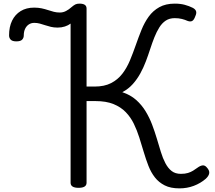

<svg xmlns="http://www.w3.org/2000/svg" viewBox="-20 -1021 1183 1058"><path d="M969 17Q920 17 887.5 0.5Q855 -16 833.5 -43.5Q812 -71 798 -107Q784 -143 772 -183.5Q760 -224 747.5 -263.5Q735 -303 717.5 -339Q700 -375 673 -403Q646 -431 605.5 -447.5Q565 -464 506 -464H457V-14Q457 0 446 7Q435 14 413 14Q391 14 380 7Q369 0 369 -14V-891Q356 -881 337.5 -875Q319 -869 298 -869Q277 -869 260.5 -873Q244 -877 229 -882Q214 -887 199.5 -891Q185 -895 169 -895Q152 -895 139 -886.5Q126 -878 118.5 -862.5Q111 -847 111 -826Q111 -812 102 -802.5Q93 -793 70 -793Q48 -793 39 -802.5Q30 -812 30 -826Q30 -873 46.5 -907Q63 -941 94 -960Q125 -979 168 -979Q191 -979 209.5 -975Q228 -971 244.5 -965.5Q261 -960 276.5 -956Q292 -952 310 -952Q328 -952 344 -960.5Q360 -969 372 -980Q386 -992 395 -996.5Q404 -1001 418 -1001Q437 -1001 447 -994.5Q457 -988 457 -974V-544H501Q555 -544 592 -563Q629 -582 654 -614.5Q679 -647 696 -688Q713 -729 728 -772Q743 -815 759.5 -856Q776 -897 799.5 -929.5Q823 -962 858 -981.5Q893 -1001 943 -1001Q974 -1001 998 -994.5Q1022 -988 1042 -978Q1057 -970 1060.5 -959Q1064 -948 1056 -931Q1049 -911 1039 -905.5Q1029 -900 1013 -906Q1000 -912 982.5 -916.5Q965 -921 943 -921Q914 -921 893.5 -907.5Q873 -894 858 -870Q843 -846 831 -816Q819 -786 808 -752Q797 -718 784 -683.5Q771 -649 753.5 -617Q736 -585 712 -558Q688 -531 654 -513Q699 -498 730 -470.5Q761 -443 782.5 -407.5Q804 -372 818.5 -333.5Q833 -295 844.5 -256.5Q856 -218 866.5 -183.5Q877 -149 891.5 -121.5Q906 -94 926 -78.5Q946 -63 977 -63Q1000 -63 1016 -68Q1032 -73 1044 -80.5Q1056 -88 1067 -96Q1083 -108 1096 -109.5Q1109 -111 1119 -99Q1135 -82 1133 -67Q1131 -52 1114 -36Q1085 -11 1048 3Q1011 17 969 17Z"/></svg>

Font: Playwrite PL
Style: Regular
Weight: 400
Designer: Veronika Burian, José Scaglione
Foundry: TypeTogether
Version: Version 1.002